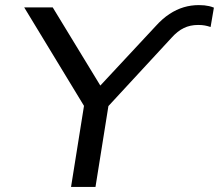

<svg xmlns="http://www.w3.org/2000/svg" viewBox="-20 -734 860 754"><path d="M259 0 317 -363 324 -295 75 -705H187L374 -398L591 -631Q618 -661 645.5 -679Q673 -697 701.5 -705.5Q730 -714 761 -714Q773 -714 782.5 -713Q792 -712 801 -710Q810 -708 820 -704L807 -628Q795 -632 784 -634Q773 -636 758 -636Q727 -636 702 -624Q677 -612 653 -585L385 -295L413 -363L355 0Z"/></svg>

Font: Nunito Sans 7pt SemiExpanded
Style: Italic
Weight: 400
Width: 6
Italic angle: -9°
Designer: Vernon Adams
Foundry: Vernon Adams
Version: Version 3.101;gftools[0.9.27]